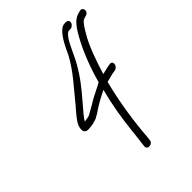

<svg xmlns="http://www.w3.org/2000/svg" viewBox="-189 -764 851 851"><g transform="rotate(-45 236.0 -338.5)"><path d="M103 -324C81 -296 74 -255 110 -257C125 -259 134 -258 147 -263C162 -265 172 -273 185 -280C219 -304 248 -319 279 -334C260 -262 248 -189 241 -124C237 -85 234 -59 232 -47L230 -29C229 -4 267 -10 267 -33L269 -51C275 -135 291 -247 317 -346C328 -349 337 -351 345 -353C356 -356 364 -358 368 -358L375 -359C399 -364 403 -400 378 -395C367 -393 361 -392 345 -388L328 -384C347 -447 372 -519 401 -566C414 -589 425 -604 431 -610C436 -615 441 -617 444 -618L454 -621C480 -626 475 -660 454 -656L444 -653C433 -651 421 -645 409 -634C398 -624 384 -605 369 -578C338 -523 307 -446 288 -373L273 -365C247 -351 224 -342 195 -323L156 -301L146 -297L133 -295C130 -294 127 -294 122 -293V-294C124 -298 127 -303 131 -308C144 -326 154 -335 170 -355L203 -394C239 -437 273 -487 296 -538C308 -562 321 -594 335 -611C342 -619 348 -628 358 -628H366C375 -628 386 -637 388 -646C391 -657 384 -664 373 -664H366C357 -664 351 -661 344 -656C318 -638 296 -592 277 -551C243 -487 190 -431 145 -375C127 -353 117 -344 103 -324Z"/></g></svg>

Font: Stray Cat
Style: SuCnObl
Weight: 400
Version: Version 1.0